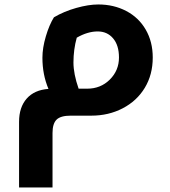

<svg xmlns="http://www.w3.org/2000/svg" viewBox="-20 -515 755 855"><path d="M64.9 27.8Q64.9 -37.6 99.1 -76.2Q133.3 -114.7 195.8 -119.1Q168.9 -182.6 168.9 -257.8Q168.9 -301.8 184.1 -353Q199.2 -404.3 220.2 -438Q265.1 -464.4 319.8 -479.7Q374.5 -495.1 418 -495.1Q486.3 -495.1 542 -466.1Q597.7 -437 628.9 -383.1Q660.2 -329.1 660.2 -258.8Q660.2 -182.6 624.8 -124Q589.4 -65.4 526.4 -32.7Q463.4 0 387.2 0H294.9Q250 0 231.9 17.8Q213.9 35.6 213.9 77.1V319.8H64.9ZM307.1 -236.8Q307.1 -186 330.1 -120.1H368.2Q428.2 -120.1 469 -160.6Q509.8 -201.2 509.8 -258.8Q509.8 -313.5 483.6 -344.2Q457.5 -375 415 -375Q370.1 -375 321.8 -347.2Q307.1 -294.4 307.1 -236.8Z"/></svg>

Font: Droid Arabic Kufi
Style: Bold
Weight: 700
Designer: Pascal Zoghbi
Foundry: Irfont.ir
Version: Version 1.00 February 28, 2013, initial release